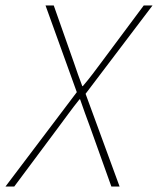

<svg xmlns="http://www.w3.org/2000/svg" viewBox="-56 -680 576 700"><path d="M-36 0 224 -344 110 -660H140L214 -450Q222 -427 228.5 -408Q235 -389 244 -366H246Q264 -387 281.5 -410Q299 -433 316 -456L468 -660H500L256 -338L380 0H350L272 -218Q263 -242 254 -267Q245 -292 236 -318H234Q213 -292 192.5 -264Q172 -236 154 -212L-4 0Z"/></svg>

Font: TypoPRO Source Sans Pro
Style: Italic
Weight: 200
Italic angle: -11°
Designer: Paul D. Hunt
Foundry: Adobe Systems Incorporated
Version: Version 1.075;PS 2.000;hotconv 1.0.86;makeotf.lib2.5.63406